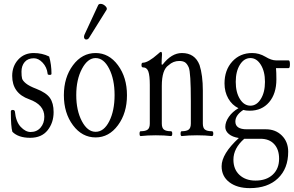

<svg xmlns="http://www.w3.org/2000/svg" viewBox="-20 -699 1518 992"><path d="M136 13Q75 13 44 -18Q36 -43 36 -123Q36 -131 46 -131Q55 -131 57 -123Q62 -70 87 -43.5Q112 -17 138 -17Q170 -17 189.5 -39.5Q209 -62 209 -96Q209 -158 131 -186Q43 -217 43 -307Q43 -357 74 -391Q105 -425 154 -425Q198 -425 234 -407Q246 -365 246 -318Q246 -312 237 -312Q231 -312 228 -314Q225 -316 226 -319Q222 -352 200.5 -375Q179 -398 155 -398Q124 -398 107.5 -378.5Q91 -359 91 -329Q91 -305 94 -293.5Q97 -282 114 -268Q131 -254 168 -240Q219 -220 238 -193Q257 -166 257 -120Q257 -65 226 -26Q195 13 136 13Z M443 -508Q437 -496 428 -495Q419 -494 415.5 -501.5Q412 -509 417 -521L487 -672Q490 -679 500 -679Q512 -679 523.5 -668.5Q535 -658 531 -649ZM474 11Q404 11 357 -52Q310 -115 310 -207Q310 -299 357 -362Q404 -425 474 -425Q543 -425 589.5 -362Q636 -299 636 -207Q636 -115 589.5 -52Q543 11 474 11ZM474 -18Q517 -18 544.5 -72.5Q572 -127 572 -208Q572 -289 544 -344Q516 -399 474 -399Q433 -399 403.5 -343.5Q374 -288 374 -208Q374 -128 403 -73Q432 -18 474 -18Z M707 4Q701 4 701 -8.5Q701 -21 707 -21Q732 -21 743 -29.5Q754 -38 754 -61V-260Q754 -308 746.5 -329.5Q739 -351 718 -351Q711 -351 711 -363Q711 -375 718 -375Q745 -375 796 -420Q807 -431 812 -431Q817 -431 817 -417Q815 -389 815 -366L820 -365Q866 -425 920 -425Q987 -425 1011 -363Q1028 -310 1028 -231V-61Q1028 -38 1039 -29.5Q1050 -21 1075 -21Q1082 -21 1082 -8.5Q1082 4 1075 4Q1042 0 998 0Q955 0 919 4Q913 4 913 -8.5Q913 -21 919 -21Q944 -21 955 -29.5Q966 -38 966 -61V-176Q966 -326 955 -351Q946 -371 935 -377.5Q924 -384 906 -384Q875 -384 851 -362Q816 -339 816 -255V-61Q816 -38 827 -29.5Q838 -21 863 -21Q870 -21 870 -8.5Q870 4 863 4Q830 0 785 0Q742 0 707 4Z M1270 -127Q1250 -127 1237 -131Q1196 -104 1196 -71Q1196 -31 1255 -31H1354Q1404 -31 1436.5 1.5Q1469 34 1469 85Q1469 172 1416 222.5Q1363 273 1271 273Q1205 273 1165 242.5Q1125 212 1125 160Q1125 96 1214 14Q1181 9 1162.5 -6.5Q1144 -22 1144 -43Q1144 -69 1162.5 -95.5Q1181 -122 1212 -140Q1179 -156 1159.5 -190Q1140 -224 1140 -268Q1140 -337 1180 -381Q1220 -425 1283 -425Q1319 -425 1351 -406Q1382 -387 1406 -387H1471Q1478 -387 1478 -367Q1478 -347 1471 -347H1406Q1408 -326 1408 -289Q1408 -215 1370.5 -171Q1333 -127 1270 -127ZM1274 -153Q1306 -153 1327.5 -187.5Q1349 -222 1349 -276Q1349 -330 1327.5 -364.5Q1306 -399 1274 -399Q1241 -399 1219.5 -364.5Q1198 -330 1198 -276Q1198 -222 1219.5 -187.5Q1241 -153 1274 -153ZM1300 234Q1356 234 1389 203.5Q1422 173 1422 121Q1422 73 1396.5 45.5Q1371 18 1326 18H1242Q1186 67 1186 126Q1186 176 1217.5 205Q1249 234 1300 234Z"/></svg>

Font: Junicode Cond Light
Style: Regular
Weight: 300
Width: 3
Designer: Peter S. Baker
Version: Version 2.201